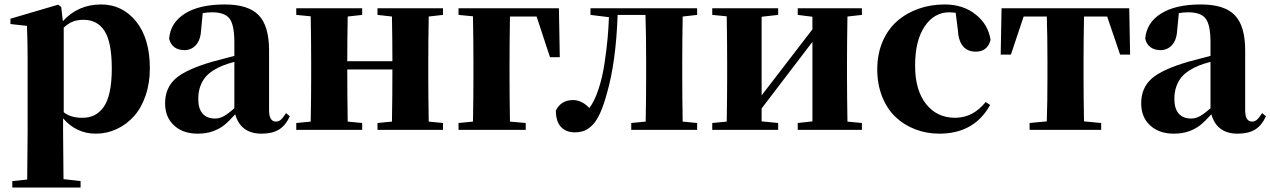

<svg xmlns="http://www.w3.org/2000/svg" viewBox="-20 -583 5704 862"><path d="M254.9 -551.8 262.2 -487.8Q330.1 -563 434.1 -563Q529.3 -563 591.1 -486.6Q652.8 -410.2 652.8 -275.9Q652.8 -209.5 633.5 -153.6Q614.3 -97.7 581.1 -60.8Q547.9 -23.9 503.7 -3.4Q459.5 17.1 410.2 17.1Q322.3 17.1 263.2 -51.8V6.8Q263.2 64.9 265.1 221.2L341.8 230V258.8H35.2V230L102.1 223.1Q104 64.9 104 6.8V-319.8Q104 -395 101.1 -466.8L26.9 -475.1V-499L241.2 -562ZM266.1 -459V-79.1Q296.9 -54.2 349.1 -54.2Q379.9 -54.2 403.1 -65.4Q426.3 -76.7 444.6 -101.6Q462.9 -126.5 472.4 -170.2Q481.9 -213.9 481.9 -274.9Q481.9 -392.6 449.7 -443.4Q417.5 -494.1 355 -494.1Q330.1 -494.1 309.6 -487.1Q289.1 -480 266.1 -459Z M1264.2 -75.2 1281.2 -61Q1262.7 -20 1232.7 -1.5Q1202.6 17.1 1154.3 17.1Q1060.5 17.1 1036.1 -69.8Q1007.8 -38.6 986.8 -21.5Q965.8 -4.4 935.8 6.3Q905.8 17.1 867.2 17.1Q801.8 17.1 761.5 -19.8Q721.2 -56.6 721.2 -119.1Q721.2 -188 767.8 -229.7Q814.5 -271.5 934.1 -306.2Q978 -318.4 1032.2 -332V-393.1Q1032.2 -470.7 1010.7 -499.3Q989.3 -527.8 932.1 -527.8Q910.2 -527.8 890.1 -523.9L883.3 -453.1Q881.3 -405.3 860.4 -381.6Q839.4 -357.9 808.1 -357.9Q780.8 -357.9 762.9 -371.1Q745.1 -384.3 739.3 -409.2Q745.1 -481 810.1 -522Q875 -563 989.3 -563Q1095.2 -563 1141.6 -514.6Q1188 -466.3 1188 -356.9V-87.9Q1188 -37.1 1219.2 -37.1Q1231 -37.1 1240.5 -45.2Q1250 -53.2 1264.2 -75.2ZM1032.2 -97.2V-305.2Q1003.9 -297.9 981.9 -289.3Q960 -280.8 938 -267.1Q916 -253.4 901.9 -236.3Q887.7 -219.2 878.9 -194.6Q870.1 -169.9 870.1 -139.2Q870.1 -95.2 889.6 -73Q909.2 -50.8 945.3 -50.8Q965.3 -50.8 984.6 -61.3Q1003.9 -71.8 1032.2 -97.2Z M1968.8 -516.1 1904.8 -508.8Q1902.8 -392.6 1902.8 -308.1V-237.8Q1902.8 -153.3 1904.8 -37.1L1968.8 -30.8V0H1674.8V-30.8L1739.7 -37.1Q1741.7 -153.3 1741.7 -271H1539.1Q1539.1 -153.3 1541 -37.1L1606 -30.8V0H1310.1V-30.8L1375 -37.1Q1377 -153.3 1377 -237.8V-308.1Q1377 -391.6 1375 -509.8L1310.1 -516.1V-545.9H1606V-516.1L1541 -508.8Q1539.1 -398.4 1539.1 -308.1H1741.7Q1741.7 -398.4 1739.7 -508.8L1674.8 -516.1V-545.9H1968.8Z M2389.2 -508.8H2269.5Q2267.6 -390.6 2267.6 -298.8V-237.8Q2267.6 -153.3 2269.5 -37.1L2340.3 -30.8V0H2038.6V-30.8L2103.5 -37.1Q2105.5 -153.3 2105.5 -237.8V-298.8Q2105.5 -391.6 2103.5 -509.8L2038.6 -516.1V-545.9H2489.3L2493.2 -326.2H2449.2Z M3109.9 -516.1 3044.9 -508.8Q3043 -392.6 3043 -308.1V-237.8Q3043 -153.3 3044.9 -37.1L3109.9 -30.8V0H2814V-30.8L2878.9 -37.1Q2880.9 -153.3 2880.9 -237.8V-308.1Q2880.9 -429.2 2877.9 -516.1H2752.9Q2745.6 -304.7 2704.6 -163.1Q2690.4 -111.3 2674.8 -76.4Q2659.2 -41.5 2640.9 -22.7Q2622.6 -3.9 2603.8 3.7Q2585 11.2 2561 11.2Q2521 11.2 2498.3 -13.4Q2475.6 -38.1 2475.6 -86.9Q2499 -133.8 2552.7 -133.8Q2591.8 -133.8 2626 -98.1Q2648.9 -127.9 2666.7 -181.6Q2684.6 -235.4 2693.8 -297.1Q2703.1 -358.9 2707.8 -409.9Q2712.4 -460.9 2713.9 -505.9L2630.9 -516.1V-545.9H3109.9Z M3849.6 -516.1 3784.7 -508.8Q3782.7 -392.6 3782.7 -308.1V-237.8Q3782.7 -153.3 3784.7 -37.1L3849.6 -30.8V0H3561.5V-30.8L3627.4 -38.1V-395L3399.4 -96.2V-38.1L3473.6 -30.8V0H3177.7V-30.8L3242.7 -37.1Q3244.6 -153.3 3244.6 -237.8V-308.1Q3244.6 -391.6 3242.7 -509.8L3177.7 -516.1V-545.9H3473.6V-516.1L3399.4 -507.8V-154.8L3627.4 -451.2V-507.8L3561.5 -516.1V-545.9H3849.6Z M4280.3 -449.2 4270.5 -525.9Q4251 -527.8 4242.2 -527.8Q4173.8 -527.8 4131.1 -464.1Q4088.4 -400.4 4088.4 -288.1Q4088.4 -178.2 4137.5 -116.2Q4186.5 -54.2 4268.1 -54.2Q4348.1 -54.2 4405.3 -125L4425.3 -111.8Q4354 17.1 4197.3 17.1Q4140.1 17.1 4089.6 -2.2Q4039.1 -21.5 4001 -57.4Q3962.9 -93.3 3940.7 -148.7Q3918.5 -204.1 3918.5 -272Q3918.5 -339.8 3942.1 -395.5Q3965.8 -451.2 4007.1 -487.5Q4048.3 -523.9 4103.3 -543.5Q4158.2 -563 4221.2 -563Q4304.2 -563 4360.6 -517.8Q4417 -472.7 4427.2 -403.8Q4413.1 -351.1 4361.3 -351.1Q4285.6 -351.1 4280.3 -449.2Z M4950.7 -508.8H4846.7Q4844.7 -392.6 4844.7 -308.1V-237.8Q4844.7 -154.3 4846.7 -38.1L4923.8 -30.8V0H4602.5V-30.8L4679.7 -38.1Q4682.6 -125.5 4682.6 -237.8V-308.1Q4682.6 -421.4 4679.7 -508.8H4575.7L4518.6 -337.9H4472.7L4476.6 -545.9H5049.8L5053.7 -337.9H5008.8Z M5646.5 -75.2 5663.6 -61Q5645 -20 5615 -1.5Q5585 17.1 5536.6 17.1Q5442.9 17.1 5418.5 -69.8Q5390.1 -38.6 5369.1 -21.5Q5348.1 -4.4 5318.1 6.3Q5288.1 17.1 5249.5 17.1Q5184.1 17.1 5143.8 -19.8Q5103.5 -56.6 5103.5 -119.1Q5103.5 -188 5150.1 -229.7Q5196.8 -271.5 5316.4 -306.2Q5360.4 -318.4 5414.6 -332V-393.1Q5414.6 -470.7 5393.1 -499.3Q5371.6 -527.8 5314.5 -527.8Q5292.5 -527.8 5272.5 -523.9L5265.6 -453.1Q5263.7 -405.3 5242.7 -381.6Q5221.7 -357.9 5190.4 -357.9Q5163.1 -357.9 5145.3 -371.1Q5127.4 -384.3 5121.6 -409.2Q5127.4 -481 5192.4 -522Q5257.3 -563 5371.6 -563Q5477.5 -563 5523.9 -514.6Q5570.3 -466.3 5570.3 -356.9V-87.9Q5570.3 -37.1 5601.6 -37.1Q5613.3 -37.1 5622.8 -45.2Q5632.3 -53.2 5646.5 -75.2ZM5414.6 -97.2V-305.2Q5386.2 -297.9 5364.3 -289.3Q5342.3 -280.8 5320.3 -267.1Q5298.3 -253.4 5284.2 -236.3Q5270 -219.2 5261.2 -194.6Q5252.4 -169.9 5252.4 -139.2Q5252.4 -95.2 5272 -73Q5291.5 -50.8 5327.6 -50.8Q5347.7 -50.8 5366.9 -61.3Q5386.2 -71.8 5414.6 -97.2Z"/></svg>

Font: Noto Serif JP Black
Style: Regular
Weight: 900
Designer: Ryoko NISHIZUKA  (kana & ideographs); Frank Grießhammer (Latin, Greek & Cyrillic); Wenlong ZHANG  (bopomofo); Sandoll Co
Foundry: Adobe Systems Incorporated
Version: Version 1.001;PS 1.001;hotconv 16.6.54;makeotf.lib2.5.65590